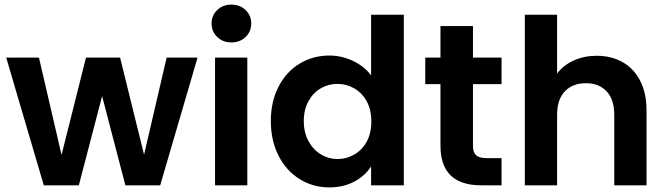

<svg xmlns="http://www.w3.org/2000/svg" viewBox="-20 -804 2889 833"><path d="M837 -554 675 0H524L423 -387L322 0H170L7 -554H149L247 -132L353 -554H501L605 -133L703 -554Z M984 -620Q947 -620 922.5 -643.5Q898 -667 898 -702Q898 -737 922.5 -760.5Q947 -784 984 -784Q1021 -784 1045.5 -760.5Q1070 -737 1070 -702Q1070 -667 1045.5 -643.5Q1021 -620 984 -620ZM1053 -554V0H913V-554Z M1155 -279Q1155 -363 1188.5 -428Q1222 -493 1280 -528Q1338 -563 1409 -563Q1463 -563 1512 -539.5Q1561 -516 1590 -477V-740H1732V0H1590V-82Q1564 -41 1517 -16Q1470 9 1408 9Q1338 9 1280 -27Q1222 -63 1188.5 -128.5Q1155 -194 1155 -279ZM1591 -277Q1591 -328 1571 -364.5Q1551 -401 1517 -420.5Q1483 -440 1444 -440Q1405 -440 1372 -421Q1339 -402 1318.5 -365.5Q1298 -329 1298 -279Q1298 -229 1318.5 -191.5Q1339 -154 1372.5 -134Q1406 -114 1444 -114Q1483 -114 1517 -133.5Q1551 -153 1571 -189.5Q1591 -226 1591 -277Z M2032 -439V-171Q2032 -143 2045.5 -130.5Q2059 -118 2091 -118H2156V0H2068Q1891 0 1891 -172V-439H1825V-554H1891V-691H2032V-554H2156V-439Z M2569 -562Q2632 -562 2681 -534.5Q2730 -507 2757.5 -453.5Q2785 -400 2785 -325V0H2645V-306Q2645 -372 2612 -407.5Q2579 -443 2522 -443Q2464 -443 2430.5 -407.5Q2397 -372 2397 -306V0H2257V-740H2397V-485Q2424 -521 2469 -541.5Q2514 -562 2569 -562Z"/></svg>

Font: Fz Poppins SemBd
Style: Regular
Weight: 600
Designer: Ninad Kale (Devanagari), Jonny Pinhorn (Latin)
Foundry: Indian Type Foundry
Version: Vit hóa bi Vntype.Com & FontZin.Com